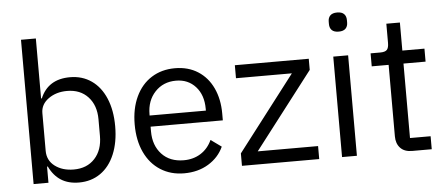

<svg xmlns="http://www.w3.org/2000/svg" viewBox="-52 -897 2393 1030"><g transform="rotate(-5 1145.0 -382.0)"><path d="M175 -87H171V0H91V-777H171V-454H175Q217 -554 335 -554Q401 -554 450.5 -519.5Q500 -485 527 -421Q554 -357 554 -271Q554 -185 527 -120.5Q500 -56 450.5 -21.5Q401 13 335 13Q278 13 238.5 -12Q199 -37 175 -87ZM468 -226V-316Q468 -391 426 -436.5Q384 -482 313 -482Q254 -482 212.5 -452Q171 -422 171 -375V-172Q171 -120 211.5 -89.5Q252 -59 313 -59Q384 -59 426 -104.5Q468 -150 468 -226Z M659 -271Q659 -356 689 -420Q719 -484 773.5 -518.5Q828 -553 900 -553Q971 -553 1023.5 -519.5Q1076 -486 1104 -426Q1132 -366 1132 -289V-252H743V-226Q743 -151 786.5 -104Q830 -57 905 -57Q957 -57 996.5 -82Q1036 -107 1057 -153L1114 -112Q1088 -55 1032 -21Q976 13 901 13Q829 13 774 -22Q719 -57 689 -121Q659 -185 659 -271ZM743 -312H1046V-322Q1046 -396 1005.5 -441Q965 -486 900 -486Q831 -486 787 -439Q743 -392 743 -318Z M1629 -70V0H1213V-67L1523 -471H1222V-541H1620V-481L1304 -70Z M1744 -717V-730Q1744 -751 1756 -763Q1768 -775 1793 -775Q1818 -775 1830 -763Q1842 -751 1842 -730V-717Q1842 -696 1830 -684Q1818 -672 1793 -672Q1768 -672 1756 -684Q1744 -696 1744 -717ZM1832 0H1752V-541H1832Z M2129 0Q2088 0 2066 -23.5Q2044 -47 2044 -86V-471H1953V-541H2005Q2031 -541 2041 -551.5Q2051 -562 2051 -589V-692H2124V-541H2243V-471H2124V-70H2235V0Z"/></g></svg>

Font: IBM Plex Sans JP
Style: Regular
Weight: 400
Designer: Mike Abbink; Paul van der Laan; Pieter van Rosmalen; Wujin Sim; Yejin Wi; Jinhee Kim; Boomi Park; Yona Kim; Kichan Ma
Foundry: Sandoll Inc.
Version: Version 1.000